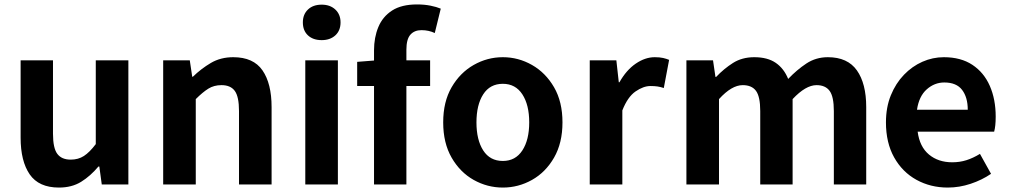

<svg xmlns="http://www.w3.org/2000/svg" viewBox="-20 -832 4553 866"><path d="M246 14Q155 14 114 -45.5Q73 -105 73 -211V-560H219V-229Q219 -164 238.5 -138Q258 -112 299 -112Q333 -112 358.5 -128.5Q384 -145 412 -182V-560H559V0H439L428 -81H424Q388 -38 346 -12Q304 14 246 14Z M716 0V-560H836L847 -486H850Q887 -522 931 -548Q975 -574 1032 -574Q1123 -574 1164 -514.5Q1205 -455 1205 -349V0H1058V-331Q1058 -396 1039 -422Q1020 -448 979 -448Q945 -448 919.5 -432Q894 -416 863 -385V0Z M1357 0V-560H1504V0ZM1431 -651Q1392 -651 1369 -672.5Q1346 -694 1346 -731Q1346 -767 1369 -789Q1392 -811 1431 -811Q1469 -811 1492.5 -789Q1516 -767 1516 -731Q1516 -694 1492.5 -672.5Q1469 -651 1431 -651Z M1591 -444V-553L1667 -559V-605Q1667 -663 1686.5 -710Q1706 -757 1748.5 -784.5Q1791 -812 1861 -812Q1894 -812 1921.5 -806.5Q1949 -801 1968 -793L1941 -683Q1914 -696 1881 -696Q1849 -696 1831 -675.5Q1813 -655 1813 -608V-560H1920V-444H1813V0H1667V-444Z M2248 14Q2178 14 2116.5 -20.5Q2055 -55 2017 -121Q1979 -187 1979 -280Q1979 -373 2017 -438.5Q2055 -504 2116.5 -539Q2178 -574 2248 -574Q2318 -574 2379.5 -539Q2441 -504 2479 -438.5Q2517 -373 2517 -280Q2517 -187 2479 -121Q2441 -55 2379.5 -20.5Q2318 14 2248 14ZM2248 -106Q2305 -106 2336 -153.5Q2367 -201 2367 -280Q2367 -359 2336 -406.5Q2305 -454 2248 -454Q2190 -454 2159.5 -406.5Q2129 -359 2129 -280Q2129 -201 2159.5 -153.5Q2190 -106 2248 -106Z M2640 0V-560H2760L2771 -461H2774Q2805 -516 2847.5 -545Q2890 -574 2933 -574Q2956 -574 2971 -570.5Q2986 -567 2998 -562L2974 -435Q2959 -440 2945.5 -442Q2932 -444 2914 -444Q2882 -444 2846.5 -419.5Q2811 -395 2787 -334V0Z M3076 0V-560H3196L3207 -485H3210Q3245 -522 3286 -548Q3327 -574 3382 -574Q3442 -574 3479 -548.5Q3516 -523 3535 -476Q3574 -517 3617 -545.5Q3660 -574 3714 -574Q3803 -574 3845 -514.5Q3887 -455 3887 -349V0H3741V-331Q3741 -396 3722 -422Q3703 -448 3663 -448Q3614 -448 3555 -385V0H3409V-331Q3409 -396 3390 -422Q3371 -448 3330 -448Q3280 -448 3223 -385V0Z M4255 14Q4177 14 4113.5 -21Q4050 -56 4013 -122Q3976 -188 3976 -280Q3976 -348 3998 -402Q4020 -456 4057 -494.5Q4094 -533 4140.5 -553.5Q4187 -574 4237 -574Q4314 -574 4366 -539.5Q4418 -505 4444.5 -444.5Q4471 -384 4471 -306Q4471 -263 4464 -238H4119Q4128 -170 4170 -135Q4212 -100 4275 -100Q4309 -100 4339 -109.5Q4369 -119 4400 -138L4450 -48Q4409 -20 4358 -3Q4307 14 4255 14ZM4116 -337H4345Q4345 -393 4319.5 -426.5Q4294 -460 4239 -460Q4195 -460 4160 -429Q4125 -398 4116 -337Z"/></svg>

Font: Source Han Sans
Style: Bold
Weight: 700
Designer: Ryoko NISHIZUKA Ë•øÂ°öÊ∂ºÂ≠ê (kana, bopomofo & ideographs); Paul D. Hunt (Latin, Greek & Cyrillic); Sandoll Communicatio
Foundry: Adobe
Version: Version 2.004;hotconv 1.0.118;makeotfexe 2.5.65603